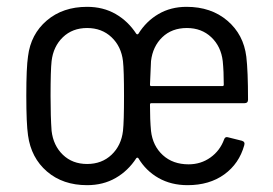

<svg xmlns="http://www.w3.org/2000/svg" viewBox="-20 -534 798 562"><path d="M636 -126Q639 -135 648 -132L688 -122Q698 -119 695 -109Q680 -55 636.5 -23.5Q593 8 529 8Q481 8 444 -13Q407 -34 385 -71Q382 -74 379 -71Q355 -34 318.5 -13Q282 8 235 8Q164 8 117.5 -32Q71 -72 62 -138Q57 -172 57 -254Q57 -336 62 -369Q70 -434 117 -474Q164 -514 235 -514Q282 -514 318.5 -493Q355 -472 379 -435Q382 -432 385 -435Q408 -472 444 -493Q480 -514 526 -514Q598 -514 645.5 -473.5Q693 -433 701 -368Q706 -326 706 -242Q706 -232 696 -232H423Q419 -232 419 -228Q419 -183 422 -151Q427 -107 456.5 -80Q486 -53 532 -53Q568 -53 596 -73Q624 -93 636 -126ZM343 -253Q343 -328 340 -355Q335 -398 306.5 -425Q278 -452 235 -452Q192 -452 164 -425Q136 -398 131 -355Q128 -328 128 -253Q128 -192 131 -151Q136 -108 164 -81Q192 -54 235 -54Q278 -54 306.5 -81Q335 -108 340 -151Q343 -178 343 -253ZM422 -355 419 -286Q419 -282 423 -282H631Q635 -282 635 -286Q635 -325 632 -355Q627 -398 598.5 -425Q570 -452 527 -452Q483 -452 455 -425Q427 -398 422 -355Z"/></svg>

Font: Barlow Semi Condensed
Style: Regular
Weight: 400
Width: 4
Designer: Jeremy Tribby
Foundry: Tribby Type
Version: Version 1.408;December 10, 2018;FontCreator 11.5.0.2430 64-b